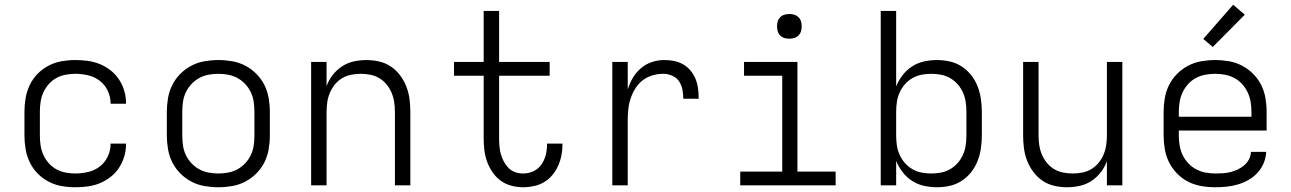

<svg xmlns="http://www.w3.org/2000/svg" viewBox="-20 -781 5440 809"><path d="M297 8Q268 8 239.5 3Q211 -2 185 -15.5Q159 -29 138.5 -50Q118 -71 105.5 -97Q93 -123 88 -152Q83 -181 83 -210V-310Q83 -339 88 -368Q93 -397 105.5 -423Q118 -449 138.5 -470Q159 -491 185 -504.5Q211 -518 239.5 -523Q268 -528 297 -528Q324 -528 350 -524.5Q376 -521 400.5 -511Q425 -501 446 -484.5Q467 -468 481.5 -446Q496 -424 503.5 -398.5Q511 -373 511 -347V-344H446V-346Q446 -373 434 -398.5Q422 -424 400.5 -440.5Q379 -457 352 -463.5Q325 -470 297 -470Q277 -470 256 -466Q235 -462 217 -452Q199 -442 185 -426Q171 -410 162.5 -391Q154 -372 151 -351.5Q148 -331 148 -310V-210Q148 -189 151 -168.5Q154 -148 162.5 -129Q171 -110 185 -94Q199 -78 217 -68Q235 -58 256 -54Q277 -50 297 -50Q325 -50 352 -56.5Q379 -63 400.5 -79.5Q422 -96 434 -121.5Q446 -147 446 -174V-176H511V-173Q511 -147 503.5 -121.5Q496 -96 481.5 -74Q467 -52 446 -35.5Q425 -19 400.5 -9Q376 1 350 4.5Q324 8 297 8Z M900 8Q871 8 842 3Q813 -2 787 -15.5Q761 -29 740 -50Q719 -71 706 -97Q693 -123 688 -152Q683 -181 683 -210V-310Q683 -339 688 -368Q693 -397 706 -423Q719 -449 740 -470Q761 -491 787 -504.5Q813 -518 842 -523Q871 -528 900 -528Q929 -528 958 -523Q987 -518 1013 -504.5Q1039 -491 1060 -470Q1081 -449 1094 -423Q1107 -397 1112 -368Q1117 -339 1117 -310V-210Q1117 -181 1112 -152Q1107 -123 1094 -97Q1081 -71 1060 -50Q1039 -29 1013 -15.5Q987 -2 958 3Q929 8 900 8ZM900 -50Q921 -50 942 -54Q963 -58 981 -68Q999 -78 1013.5 -93.5Q1028 -109 1037 -128Q1046 -147 1049 -168Q1052 -189 1052 -210V-310Q1052 -331 1049 -352Q1046 -373 1037 -392Q1028 -411 1013.5 -426.5Q999 -442 981 -452Q963 -462 942 -466Q921 -470 900 -470Q879 -470 858 -466Q837 -462 819 -452Q801 -442 786.5 -426.5Q772 -411 763 -392Q754 -373 751 -352Q748 -331 748 -310V-210Q748 -189 751 -168Q754 -147 763 -128Q772 -109 786.5 -93.5Q801 -78 819 -68Q837 -58 858 -54Q879 -50 900 -50Z M1291 0V-520H1356V-418Q1365 -443 1381.5 -464.5Q1398 -486 1420.5 -501Q1443 -516 1470 -522Q1497 -528 1524 -528Q1551 -528 1577.5 -522Q1604 -516 1626.5 -501Q1649 -486 1665.5 -464Q1682 -442 1692 -416.5Q1702 -391 1705.5 -364Q1709 -337 1709 -310V0H1644V-310Q1644 -330 1641 -350.5Q1638 -371 1630 -390Q1622 -409 1609 -425Q1596 -441 1578.5 -451.5Q1561 -462 1540.5 -466Q1520 -470 1500 -470Q1480 -470 1459.5 -466Q1439 -462 1421.5 -451.5Q1404 -441 1391 -425Q1378 -409 1370 -390Q1362 -371 1359 -350.5Q1356 -330 1356 -310V0Z M2184 8Q2159 8 2134.5 1.5Q2110 -5 2090 -19.5Q2070 -34 2055.5 -55Q2041 -76 2032.5 -99.5Q2024 -123 2021 -148Q2018 -173 2018 -198V-462H1893V-520H2018V-735H2083V-520H2296V-462H2083V-198Q2083 -181 2084.5 -164Q2086 -147 2090.5 -131Q2095 -115 2103 -100Q2111 -85 2123 -73Q2135 -61 2151 -55.5Q2167 -50 2184 -50Q2207 -50 2227.5 -59.5Q2248 -69 2261 -87.5Q2274 -106 2279.5 -128Q2285 -150 2285 -173V-176H2350V-171Q2350 -148 2345.5 -125.5Q2341 -103 2331.5 -82Q2322 -61 2307 -43Q2292 -25 2272.5 -13.5Q2253 -2 2230 3Q2207 8 2184 8Z M2560 0V-520H2625V-404Q2633 -430 2646.5 -453Q2660 -476 2680.5 -493.5Q2701 -511 2726.5 -519.5Q2752 -528 2779 -528Q2800 -528 2820.5 -524Q2841 -520 2859 -509.5Q2877 -499 2890.5 -482.5Q2904 -466 2911.5 -446.5Q2919 -427 2921.5 -406Q2924 -385 2924 -365H2859Q2859 -384 2855.5 -403Q2852 -422 2841.5 -438Q2831 -454 2812.5 -462Q2794 -470 2775 -470Q2752 -470 2729.5 -463.5Q2707 -457 2688.5 -443Q2670 -429 2657.5 -409Q2645 -389 2637.5 -367Q2630 -345 2627.5 -322Q2625 -299 2625 -276V0Z M3099 0V-58H3276V-462H3115V-520H3340V-58H3501V0ZM3306 -618Q3295 -618 3285 -621Q3275 -624 3267.5 -631.5Q3260 -639 3257 -649Q3254 -659 3254 -670Q3254 -681 3257 -691Q3260 -701 3267.5 -708.5Q3275 -716 3285 -719Q3295 -722 3306 -722Q3317 -722 3327 -719Q3337 -716 3344.5 -708.5Q3352 -701 3355 -691Q3358 -681 3358 -670Q3358 -659 3355 -649Q3352 -639 3344.5 -631.5Q3337 -624 3327 -621Q3317 -618 3306 -618Z M3928 8Q3900 8 3873 2Q3846 -4 3823 -19Q3800 -34 3783 -56Q3766 -78 3756 -103V0H3691V-735H3756V-417Q3766 -442 3783 -464Q3800 -486 3823 -501Q3846 -516 3873 -522Q3900 -528 3928 -528Q3955 -528 3982 -522Q4009 -516 4032 -501Q4055 -486 4072 -464.5Q4089 -443 4099 -417.5Q4109 -392 4113 -364.5Q4117 -337 4117 -310V-210Q4117 -183 4113 -155.5Q4109 -128 4099 -102.5Q4089 -77 4072 -55.5Q4055 -34 4032 -19Q4009 -4 3982 2Q3955 8 3928 8ZM3904 -50Q3925 -50 3945.5 -54Q3966 -58 3984 -68.5Q4002 -79 4015.5 -94.5Q4029 -110 4037.5 -129Q4046 -148 4049 -168.5Q4052 -189 4052 -210V-310Q4052 -331 4049 -351.5Q4046 -372 4037.5 -391Q4029 -410 4015.5 -425.5Q4002 -441 3984 -451.5Q3966 -462 3945.5 -466Q3925 -470 3904 -470Q3883 -470 3862.5 -466Q3842 -462 3824 -451.5Q3806 -441 3792.5 -425.5Q3779 -410 3770.5 -391Q3762 -372 3759 -351.5Q3756 -331 3756 -310V-210Q3756 -189 3759 -168.5Q3762 -148 3770.5 -129Q3779 -110 3792.5 -94.5Q3806 -79 3824 -68.5Q3842 -58 3862.5 -54Q3883 -50 3904 -50Z M4476 8Q4449 8 4422.5 2Q4396 -4 4373.5 -19Q4351 -34 4334.5 -56Q4318 -78 4308 -103.5Q4298 -129 4294.5 -156Q4291 -183 4291 -210V-520H4356V-210Q4356 -190 4359 -169.5Q4362 -149 4370 -130Q4378 -111 4391 -95Q4404 -79 4421.5 -68.5Q4439 -58 4459.5 -54Q4480 -50 4500 -50Q4520 -50 4540.5 -54Q4561 -58 4578.5 -68.5Q4596 -79 4609 -95Q4622 -111 4630 -130Q4638 -149 4641 -169.5Q4644 -190 4644 -210V-520H4709V0H4644V-102Q4635 -77 4618.5 -55.5Q4602 -34 4579.5 -19Q4557 -4 4530 2Q4503 8 4476 8Z M5101 8Q5071 8 5042 3Q5013 -2 4987 -15Q4961 -28 4940 -49.5Q4919 -71 4906 -97Q4893 -123 4888 -152Q4883 -181 4883 -210V-310Q4883 -339 4888 -368Q4893 -397 4906 -423Q4919 -449 4940 -470Q4961 -491 4987 -504.5Q5013 -518 5042 -523Q5071 -528 5100 -528Q5129 -528 5158 -523Q5187 -518 5213 -504.5Q5239 -491 5260 -470Q5281 -449 5294 -423Q5307 -397 5312 -368Q5317 -339 5317 -310V-231H4947V-210Q4947 -189 4950.5 -168Q4954 -147 4963 -128Q4972 -109 4986.5 -93.5Q5001 -78 5019.5 -68Q5038 -58 5059 -54Q5080 -50 5101 -50Q5117 -50 5133 -51Q5149 -52 5165 -56Q5181 -60 5195.5 -67Q5210 -74 5222.5 -84.5Q5235 -95 5242.5 -109.5Q5250 -124 5251 -141H5315Q5314 -116 5304.5 -93.5Q5295 -71 5278.5 -53Q5262 -35 5241 -23Q5220 -11 5196.5 -4Q5173 3 5149 5.5Q5125 8 5101 8ZM4947 -289H5253V-310Q5253 -331 5249.5 -352Q5246 -373 5237 -392Q5228 -411 5214 -426.5Q5200 -442 5181.5 -452Q5163 -462 5142 -466Q5121 -470 5100 -470Q5079 -470 5058 -466Q5037 -462 5018.5 -452Q5000 -442 4986 -426.5Q4972 -411 4963 -392Q4954 -373 4950.5 -352Q4947 -331 4947 -310ZM5090 -583 5050 -617 5176 -761 5225 -719Z"/></svg>

Font: Iosevka Light Extended
Style: Regular
Weight: 300
Width: 7
Monospace: yes
Designer: Belleve Invis
Foundry: Belleve Invis
Version: Version 32.5.0; ttfautohint (v1.8.4)